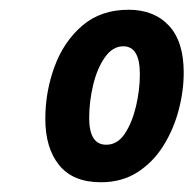

<svg xmlns="http://www.w3.org/2000/svg" viewBox="-20 -741 397 394"><path d="M187 -367Q130 -367 101.5 -402Q73 -437 73 -497Q73 -553 92 -604.5Q111 -656 149 -688.5Q187 -721 244 -721Q296 -721 326.5 -688.5Q357 -656 357 -592Q357 -554 346.5 -514.5Q336 -475 315 -441.5Q294 -408 262 -387.5Q230 -367 187 -367ZM198 -444Q221 -444 236 -466.5Q251 -489 259 -522.5Q267 -556 267 -589Q267 -646 233 -646Q211 -646 195 -623Q179 -600 171 -566Q163 -532 163 -499Q163 -444 198 -444Z"/></svg>

Font: Noto Sans Condensed
Style: Bold Italic
Weight: 700
Width: 3
Italic angle: -12°
Designer: Monotype Design Team
Foundry: Monotype Imaging Inc.
Version: Version 2.013; ttfautohint (v1.8.4.7-5d5b)